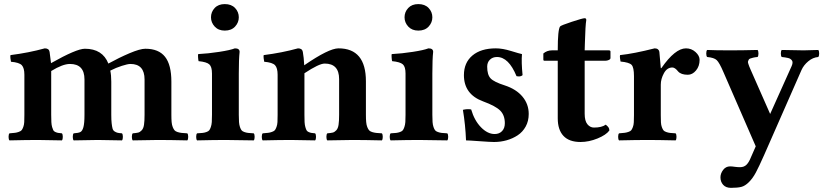

<svg xmlns="http://www.w3.org/2000/svg" viewBox="-20 -678 3993 930"><path d="M228 -334V-122.1Q228 -100.6 228.8 -86.7Q229.5 -72.8 232.4 -62.7Q235.4 -52.7 238 -47.4Q240.7 -42 247.8 -38.8Q254.9 -35.6 261 -34.4Q267.1 -33.2 279.8 -32.2Q284.2 -27.8 284.2 -15.1Q284.2 -2.4 279.8 2Q193.8 0 163.1 0Q109.9 0 25.9 2Q21.5 -2.4 21.5 -15.1Q21.5 -27.8 25.9 -32.2Q44.4 -33.7 52.7 -34.7Q61 -35.6 71.3 -39.3Q81.5 -43 85.2 -47.9Q88.9 -52.7 92.8 -63Q96.7 -73.2 97.4 -86.9Q98.1 -100.6 98.1 -122.1V-315.9Q98.1 -348.6 85.7 -362.1Q73.2 -375.5 33.2 -378.9Q31.7 -384.8 30.5 -395.8Q29.3 -406.7 30.8 -411.1Q119.6 -422.4 196.8 -443.8Q217.3 -443.8 220.2 -426.8Q223.1 -409.2 227.1 -372.1Q350.6 -441.9 391.1 -441.9Q476.6 -441.9 504.9 -370.1Q556.2 -398.4 607.4 -420.2Q658.7 -441.9 684.1 -441.9Q748.5 -441.9 779.3 -403.1Q810.1 -364.3 810.1 -282.2V-122.1Q810.1 -101.1 811.3 -86.9Q812.5 -72.8 816.7 -62.5Q820.8 -52.2 825.4 -46.9Q830.1 -41.5 840.3 -38.3Q850.6 -35.2 860.1 -34.2Q869.6 -33.2 887.2 -32.2Q891.6 -27.8 891.6 -15.1Q891.6 -2.4 887.2 2Q801.3 0 745.1 0Q707 0 623 2Q618.7 -2.4 618.7 -15.1Q618.7 -27.8 623 -32.2Q641.1 -33.7 649.7 -35.9Q658.2 -38.1 666.5 -46.9Q674.8 -55.7 677.5 -73.5Q680.2 -91.3 680.2 -122.1V-293Q680.2 -368.2 611.8 -368.2Q598.6 -368.2 570.3 -359.1Q542 -350.1 514.2 -335.9Q519 -314.5 519 -282.2V-122.1Q519 -96.7 520.8 -81.1Q522.5 -65.4 525.1 -55.7Q527.8 -45.9 535.2 -41.3Q542.5 -36.6 549.6 -34.9Q556.6 -33.2 570.8 -32.2Q575.2 -27.8 575.2 -15.1Q575.2 -2.4 570.8 2Q548.3 1.5 512.5 1Q476.6 0.5 454.1 0Q420.9 0 336.9 2Q332.5 -2.4 332.5 -15.1Q332.5 -27.8 336.9 -32.2Q360.4 -33.7 369.6 -38.6Q378.9 -43.5 384 -62Q389.2 -80.6 389.2 -122.1V-293Q389.2 -368.2 318.8 -368.2Q283.7 -368.2 228 -334Z M1136.7 -321.8V-122.1Q1136.7 -100.6 1137.7 -86.9Q1138.7 -73.2 1142.3 -62.7Q1146 -52.2 1149.9 -47.1Q1153.8 -42 1163.3 -38.6Q1172.9 -35.2 1182.1 -34.2Q1191.4 -33.2 1209 -32.2Q1213.4 -27.8 1213.4 -15.1Q1213.4 -2.4 1209 2Q1186.5 1.5 1140.4 1Q1094.2 0.5 1071.8 0Q1018.6 0 934.6 2Q930.2 -2.4 930.2 -15.1Q930.2 -27.8 934.6 -32.2Q952.1 -33.2 961.4 -34.2Q970.7 -35.2 980.2 -38.6Q989.7 -42 993.7 -47.1Q997.6 -52.2 1001.2 -62.7Q1004.9 -73.2 1005.9 -86.9Q1006.8 -100.6 1006.8 -122.1V-321.8Q1006.8 -354.5 993.9 -366.2Q981 -377.9 941.9 -381.8Q940.4 -386.7 939.5 -398.9Q938.5 -411.1 939.9 -416Q988.3 -418.5 1042 -426.8Q1095.7 -435.1 1117.7 -443.8Q1140.6 -443.8 1140.6 -426.8Q1136.7 -392.1 1136.7 -321.8ZM1002 -594.2Q1002 -620.1 1019.8 -639.2Q1037.6 -658.2 1068.8 -658.2Q1100.6 -658.2 1118.7 -639.2Q1136.7 -620.1 1136.7 -594.2Q1136.7 -568.8 1118.7 -549.3Q1100.6 -529.8 1068.8 -529.8Q1038.1 -529.8 1020 -549.3Q1002 -568.8 1002 -594.2Z M1752.4 -284.2V-122.1Q1752.4 -101.1 1753.7 -86.9Q1754.9 -72.8 1759 -62.5Q1763.2 -52.2 1767.8 -46.9Q1772.5 -41.5 1782.7 -38.3Q1793 -35.2 1802.5 -34.2Q1812 -33.2 1829.6 -32.2Q1834 -27.8 1834 -15.1Q1834 -2.4 1829.6 2Q1743.7 0 1687.5 0Q1649.4 0 1565.4 2Q1561 -2.4 1561 -15.1Q1561 -27.8 1565.4 -32.2Q1583.5 -33.7 1592 -35.9Q1600.6 -38.1 1608.9 -46.9Q1617.2 -55.7 1619.9 -73.5Q1622.6 -91.3 1622.6 -122.1V-294.9Q1622.6 -370.1 1552.7 -370.1Q1525.4 -370.1 1454.6 -323.2V-122.1Q1454.6 -100.6 1455.3 -86.7Q1456.1 -72.8 1459 -62.7Q1461.9 -52.7 1464.6 -47.4Q1467.3 -42 1474.4 -38.8Q1481.4 -35.6 1487.5 -34.4Q1493.7 -33.2 1506.3 -32.2Q1510.7 -27.8 1510.7 -15.1Q1510.7 -2.4 1506.3 2Q1420.4 0 1389.6 0Q1336.4 0 1252.4 2Q1248 -2.4 1248 -15.1Q1248 -27.8 1252.4 -32.2Q1271 -33.7 1279.3 -34.7Q1287.6 -35.6 1297.9 -39.3Q1308.1 -43 1311.8 -47.9Q1315.4 -52.7 1319.3 -63Q1323.2 -73.2 1324 -86.9Q1324.7 -100.6 1324.7 -122.1V-315.9Q1324.7 -348.6 1312.3 -362.1Q1299.8 -375.5 1259.8 -378.9Q1258.3 -384.8 1257.1 -395.8Q1255.9 -406.7 1257.3 -411.1Q1346.2 -422.4 1423.3 -443.8Q1443.8 -443.8 1446.8 -426.8Q1451.7 -400.4 1453.6 -361.8Q1572.8 -443.8 1619.6 -443.8Q1752.4 -443.8 1752.4 -284.2Z M2074.2 -321.8V-122.1Q2074.2 -100.6 2075.2 -86.9Q2076.2 -73.2 2079.8 -62.7Q2083.5 -52.2 2087.4 -47.1Q2091.3 -42 2100.8 -38.6Q2110.4 -35.2 2119.6 -34.2Q2128.9 -33.2 2146.5 -32.2Q2150.9 -27.8 2150.9 -15.1Q2150.9 -2.4 2146.5 2Q2124 1.5 2077.9 1Q2031.7 0.5 2009.3 0Q1956.1 0 1872.1 2Q1867.7 -2.4 1867.7 -15.1Q1867.7 -27.8 1872.1 -32.2Q1889.6 -33.2 1898.9 -34.2Q1908.2 -35.2 1917.7 -38.6Q1927.2 -42 1931.2 -47.1Q1935.1 -52.2 1938.7 -62.7Q1942.4 -73.2 1943.4 -86.9Q1944.3 -100.6 1944.3 -122.1V-321.8Q1944.3 -354.5 1931.4 -366.2Q1918.5 -377.9 1879.4 -381.8Q1877.9 -386.7 1877 -398.9Q1876 -411.1 1877.4 -416Q1925.8 -418.5 1979.5 -426.8Q2033.2 -435.1 2055.2 -443.8Q2078.1 -443.8 2078.1 -426.8Q2074.2 -392.1 2074.2 -321.8ZM1939.5 -594.2Q1939.5 -620.1 1957.3 -639.2Q1975.1 -658.2 2006.3 -658.2Q2038.1 -658.2 2056.2 -639.2Q2074.2 -620.1 2074.2 -594.2Q2074.2 -568.8 2056.2 -549.3Q2038.1 -529.8 2006.3 -529.8Q1975.6 -529.8 1957.5 -549.3Q1939.5 -568.8 1939.5 -594.2Z M2222.2 -146Q2244.1 -151.4 2262.2 -147.9Q2277.8 -94.2 2309.8 -61.5Q2341.8 -28.8 2376 -28.8Q2398.4 -28.8 2411.9 -43Q2425.3 -57.1 2425.3 -81.1Q2425.3 -119.6 2403.1 -142.1Q2380.9 -164.6 2319.8 -187Q2227.1 -221.2 2227.1 -314Q2227.1 -374.5 2268.3 -409.2Q2309.6 -443.8 2381.8 -443.8Q2414.1 -443.8 2455.8 -430.9Q2497.6 -418 2508.3 -416Q2504.9 -377.9 2511.2 -314Q2501 -304.7 2481.9 -309.1Q2443.8 -401.9 2387.2 -401.9Q2366.2 -401.9 2353 -388.9Q2339.8 -376 2339.8 -355Q2339.8 -315.9 2356.4 -298.3Q2373 -280.8 2425.3 -264.2Q2480.5 -246.1 2510.7 -210Q2541 -173.8 2541 -126Q2541 -91.8 2526.4 -65.2Q2511.7 -38.6 2487.5 -22.7Q2463.4 -6.8 2434.1 1.5Q2404.8 9.8 2373 9.8Q2355.5 9.8 2302.5 5.9Q2249.5 2 2237.3 2Q2234.4 -72.3 2222.2 -146Z M2653.8 -434.1H2681.6Q2681.6 -535.2 2692.9 -549.8Q2697.3 -555.2 2749.8 -572.5Q2802.2 -589.8 2812 -589.8Q2819.8 -589.8 2819.8 -581.1Q2815.4 -556.2 2813 -467.8L2812 -434.1H2928.7Q2937 -434.1 2937 -428.2V-397Q2937 -391.1 2929 -387.5Q2920.9 -383.8 2912.6 -383.8H2812V-127Q2812 -92.3 2825.2 -76.2Q2838.4 -60.1 2856.9 -60.1Q2895 -60.1 2914.1 -74.2Q2923.8 -66.4 2927.7 -60.5Q2931.6 -54.7 2931.6 -45.9Q2916 -24.4 2874.3 -7.3Q2832.5 9.8 2792 9.8Q2736.8 9.8 2709.2 -19.8Q2681.6 -49.3 2681.6 -105V-383.8H2616.7Q2611.8 -383.8 2611.8 -390.1V-418.9Q2629.4 -434.1 2653.8 -434.1Z M3180.7 -268.1V-120.1Q3180.7 -99.1 3181.4 -85.7Q3182.1 -72.3 3185.8 -62.3Q3189.5 -52.2 3193.4 -47.1Q3197.3 -42 3207 -38.6Q3216.8 -35.2 3225.6 -34.2Q3234.4 -33.2 3252.4 -32.2Q3256.8 -27.8 3256.8 -15.1Q3256.8 -2.4 3252.4 2Q3166.5 0 3116.7 0Q3062.5 0 2978.5 2Q2974.1 -2.4 2974.1 -15.1Q2974.1 -27.8 2978.5 -32.2Q2997.1 -33.7 3005.4 -34.7Q3013.7 -35.6 3023.9 -39.1Q3034.2 -42.5 3037.8 -47.4Q3041.5 -52.2 3045.4 -62.3Q3049.3 -72.3 3050 -85.7Q3050.8 -99.1 3050.8 -120.1V-309.1Q3050.8 -351.6 3039.3 -363.8Q3027.8 -376 2985.8 -379.9Q2984.4 -384.8 2983.2 -395.5Q2981.9 -406.2 2983.4 -411.1Q3049.3 -418 3150.9 -443.8Q3161.1 -443.8 3167 -439Q3172.9 -434.1 3173.8 -426.8Q3178.7 -377.9 3180.7 -348.1H3183.6Q3250 -443.8 3302.7 -443.8Q3329.1 -443.8 3348.9 -426Q3368.7 -408.2 3368.7 -388.2Q3368.7 -357.4 3351.3 -336.7Q3334 -315.9 3311.5 -315.9Q3278.8 -315.9 3264.6 -332Q3249.5 -351.1 3236.8 -351.1Q3210.9 -351.1 3195.8 -323.2Q3180.7 -295.4 3180.7 -268.1Z M3469.7 181.2Q3469.7 162.1 3482.7 145Q3495.6 127.9 3516.6 127.9Q3525.4 127.9 3538.6 129.9Q3551.8 131.8 3564.5 131.8Q3584 131.8 3595.9 119.9Q3607.9 107.9 3617.7 83L3640.6 30.8L3484.4 -328.1Q3464.4 -375 3451.4 -387Q3438.5 -398.9 3405.3 -401.9Q3400.9 -406.2 3400.9 -418.9Q3400.9 -431.6 3405.3 -436Q3445.3 -434.1 3516.6 -434.1Q3575.2 -434.1 3649.4 -436Q3653.8 -431.6 3653.8 -418.9Q3653.8 -406.2 3649.4 -401.9Q3636.7 -400.9 3628.2 -398.7Q3619.6 -396.5 3613.8 -394.5Q3607.9 -392.6 3606 -387.7Q3604 -382.8 3603 -379.9Q3602.1 -377 3604.7 -368.9Q3607.4 -360.8 3609.1 -356.4Q3610.8 -352.1 3615.7 -340.8L3710.4 -126L3814.5 -357.9Q3818.4 -366.7 3818.8 -373.5Q3819.3 -380.4 3816.2 -384.8Q3813 -389.2 3808.8 -392.3Q3804.7 -395.5 3796.9 -397.2Q3789.1 -398.9 3782.7 -399.9Q3776.4 -400.9 3766.6 -401.9Q3762.2 -406.2 3762.2 -418.9Q3762.2 -431.6 3766.6 -436Q3840.8 -434.1 3872.6 -434.1Q3893.6 -434.1 3943.4 -436Q3947.8 -431.6 3947.8 -418.9Q3947.8 -406.2 3943.4 -401.9Q3917.5 -399.9 3895.3 -381.3Q3873 -362.8 3862.3 -338.9L3680.7 74.2Q3656.2 129.4 3641.1 157.7Q3626 186 3607.4 204.3Q3588.9 222.7 3570.6 227.3Q3552.2 231.9 3520.5 231.9Q3496.1 231.9 3482.9 217.3Q3469.7 202.6 3469.7 181.2Z"/></svg>

Font: Common Serif
Style: Bold
Weight: 700
Designer: Philipp H. Poll, Khaled Hosny
Foundry: Stefan Peev, Context Ltd.
Version: Version 1.026